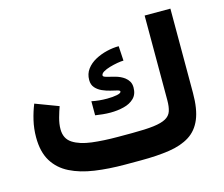

<svg xmlns="http://www.w3.org/2000/svg" viewBox="-98 -816 1105 946"><g transform="rotate(-15 455.0 -342.5)"><path d="M429.7 -141.1H502.9Q571.3 -141.1 612.5 -146.2Q653.8 -151.4 675.5 -163.6Q697.3 -175.8 704.6 -197.5Q711.9 -219.2 711.9 -252.9V-684.6H843.3V-254.4Q843.3 -172.4 822.3 -122.1Q801.3 -71.8 759.5 -45.4Q717.8 -19 655.5 -9.5Q593.3 0 510.3 0H429.7Q346.2 0 275.1 -10.3Q204.1 -20.5 151.4 -46.9Q98.6 -73.2 69.3 -120.8Q40 -168.5 40 -243.2Q40 -287.1 49.8 -328.9Q59.6 -370.6 74.2 -406.2L191.9 -361.8Q183.6 -338.9 175 -308.3Q166.5 -277.8 166.5 -250.5Q166.5 -202.1 202.4 -179Q238.3 -155.8 298.1 -148.4Q357.9 -141.1 429.7 -141.1ZM349.1 -344.7Q385.3 -336.9 427.7 -336.9Q457 -336.9 478.5 -341.3Q500 -345.7 500 -354.5Q500 -359.4 486.6 -362.8Q473.1 -366.2 453.1 -370.8Q433.1 -375.5 413.1 -384.3Q393.1 -393.1 379.4 -408.4Q365.7 -423.8 365.7 -448.2Q365.7 -480 383.1 -503.2Q400.4 -526.4 428.2 -541.5Q456.1 -556.6 488 -564.2Q520 -571.8 549.3 -571.8L553.7 -497.1Q541.5 -497.1 521.7 -493.7Q502 -490.2 481.9 -484.4Q461.9 -478.5 448.5 -470.5Q435.1 -462.4 435.1 -452.6Q435.1 -445.8 453.4 -441.4Q471.7 -437 496.6 -430.2Q521.5 -423.3 540.5 -409.2Q552.7 -399.9 560.1 -387.2Q567.4 -374.5 567.4 -356.4Q567.4 -321.8 547.1 -302Q526.9 -282.2 494.6 -274.2Q462.4 -266.1 426.3 -266.1Q406.7 -266.1 387 -268.1Q367.2 -270 349.1 -272.9Z"/></g></svg>

Font: Vazirmatn FD ExtraBold
Style: Regular
Weight: 800
Designer: Saber Rastikerdar
Foundry: Saber Rastikerdar
Version: Version 33.003